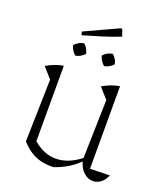

<svg xmlns="http://www.w3.org/2000/svg" viewBox="-141 -860 829 963"><g transform="rotate(20 273.5 -378.5)"><path d="M84 -67 92 -400 43 -455Q87 -481 133 -489V-86Q190 -37 253 -37Q319 -37 384 -88L392 -400L343 -455Q386 -481 433 -489V-48L538 -51Q527 -23 507.5 -9Q488 5 467 5Q441 5 418.5 -14.5Q396 -34 386 -70Q357 -42 324.5 -23Q292 -4 257 7Q248 7 240 7Q195 7 156.5 -11Q118 -29 84 -67ZM164 -663 159 -681 339 -764 346 -761 358 -726Q310 -707 261.5 -692Q213 -677 164 -663ZM169 -556Q147 -577 141 -602Q151 -613 163.5 -620.5Q176 -628 191 -629Q213 -610 217 -582Q209 -573 196 -565.5Q183 -558 169 -556ZM323 -556Q301 -575 294 -602Q314 -625 344 -629Q354 -620 361.5 -607.5Q369 -595 370 -582Q362 -573 349 -565.5Q336 -558 323 -556Z"/></g></svg>

Font: Piazzolla ExtraLight
Style: Regular
Weight: 200
Designer: Juan Pablo del Peral
Foundry: Huerta Tipografica
Version: Version 1.330